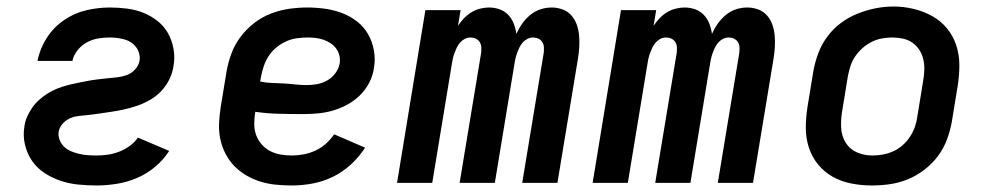

<svg xmlns="http://www.w3.org/2000/svg" viewBox="-20 -561 3040 589"><path d="M276 8Q247 8 218.5 5Q190 2 164 -7Q138 -16 115.5 -31Q93 -46 78 -68Q63 -90 56.5 -117.5Q50 -145 55 -174Q57 -189 63.5 -203.5Q70 -218 79 -231Q88 -244 100.5 -255Q113 -266 126.5 -274.5Q140 -283 155 -289Q170 -295 185 -299Q200 -303 215 -306Q230 -309 245 -312Q260 -315 275.5 -317Q291 -319 306 -320.5Q321 -322 336.5 -323.5Q352 -325 367 -330Q382 -335 393.5 -347Q405 -359 408 -374Q410 -385 407 -396.5Q404 -408 397.5 -416.5Q391 -425 382 -431Q373 -437 362 -440Q351 -443 339.5 -444.5Q328 -446 317 -446Q299 -446 281 -443Q263 -440 246.5 -431Q230 -422 218 -407Q206 -392 202 -374H95Q102 -411 123 -444Q144 -477 176 -499Q208 -521 244.5 -529.5Q281 -538 317 -538Q344 -538 370.5 -534.5Q397 -531 420.5 -521.5Q444 -512 464 -496Q484 -480 496 -458Q508 -436 512.5 -410Q517 -384 512 -357Q509 -337 499.5 -317.5Q490 -298 475 -282Q460 -266 441 -255Q422 -244 402 -237Q382 -230 361.5 -225.5Q341 -221 321 -218Q301 -215 280.5 -212Q260 -209 239 -207Q226 -206 214 -204Q202 -202 190.5 -196Q179 -190 170.5 -179.5Q162 -169 160 -157Q158 -144 163 -131.5Q168 -119 177 -110.5Q186 -102 198 -97Q210 -92 222.5 -89Q235 -86 248.5 -85Q262 -84 276 -84Q293 -84 310.5 -86.5Q328 -89 345 -95.5Q362 -102 377.5 -113Q393 -124 403 -139L499 -98Q481 -70 455 -48.5Q429 -27 399 -14.5Q369 -2 337.5 3Q306 8 276 8Z M875 8Q850 8 825.5 5.5Q801 3 778.5 -4Q756 -11 735.5 -23Q715 -35 699 -51.5Q683 -68 672 -89Q661 -110 656 -133.5Q651 -157 652 -182Q653 -207 657 -232L675 -342Q680 -370 690 -397Q700 -424 718 -448Q736 -472 760 -490.5Q784 -509 811.5 -519.5Q839 -530 867 -534Q895 -538 923 -538Q951 -538 978.5 -534Q1006 -530 1030.5 -520.5Q1055 -511 1075.5 -495Q1096 -479 1109 -456.5Q1122 -434 1127 -406.5Q1132 -379 1127 -352Q1124 -329 1112.5 -307Q1101 -285 1083.5 -268Q1066 -251 1044.5 -239.5Q1023 -228 1000 -221.5Q977 -215 954 -213Q931 -211 908 -211Q872 -211 835 -212Q798 -213 763 -218V-217Q760 -199 760 -181Q760 -163 765.5 -147.5Q771 -132 782 -119Q793 -106 808 -98Q823 -90 840.5 -87Q858 -84 875 -84Q893 -84 911.5 -87.5Q930 -91 947.5 -99Q965 -107 979.5 -120Q994 -133 1005 -149L1100 -108Q1082 -80 1056.5 -56.5Q1031 -33 1001 -18.5Q971 -4 939 2Q907 8 875 8ZM921 -300Q937 -300 953 -303Q969 -306 983.5 -314Q998 -322 1008.5 -336Q1019 -350 1022 -366Q1024 -379 1021 -391Q1018 -403 1011 -412.5Q1004 -422 994 -428.5Q984 -435 972.5 -439Q961 -443 948.5 -444.5Q936 -446 923 -446Q907 -446 890 -443.5Q873 -441 857.5 -434Q842 -427 828 -415.5Q814 -404 804.5 -389.5Q795 -375 789.5 -359Q784 -343 781 -327L778 -311Q796 -307 814 -306.5Q832 -306 850 -305Q868 -304 885.5 -302Q903 -300 921 -300Z M1198 0 1285 -530H1393L1385 -482Q1393 -494 1403.5 -505Q1414 -516 1426.5 -523.5Q1439 -531 1453 -534.5Q1467 -538 1480 -538Q1497 -538 1512.5 -532.5Q1528 -527 1539 -515.5Q1550 -504 1556 -488.5Q1562 -473 1564 -457Q1571 -473 1581.5 -488Q1592 -503 1606.5 -515Q1621 -527 1638 -532.5Q1655 -538 1672 -538Q1672 -538 1672 -538Q1672 -538 1672 -538Q1690 -538 1706 -532Q1722 -526 1733 -513.5Q1744 -501 1749.5 -485Q1755 -469 1756.5 -452Q1758 -435 1757 -417Q1756 -399 1753 -381L1690 0H1582L1648 -399Q1649 -408 1648.5 -416.5Q1648 -425 1643.5 -432Q1639 -439 1631.5 -442.5Q1624 -446 1615 -446Q1606 -446 1597.5 -441.5Q1589 -437 1583 -430Q1577 -423 1573 -414.5Q1569 -406 1566 -397.5Q1563 -389 1561 -380.5Q1559 -372 1558 -364L1498 0H1390L1456 -399Q1457 -408 1456.5 -416.5Q1456 -425 1451.5 -432Q1447 -439 1439.5 -442.5Q1432 -446 1423 -446Q1414 -446 1405.5 -441.5Q1397 -437 1391 -430Q1385 -423 1381 -414.5Q1377 -406 1374 -397.5Q1371 -389 1369 -380.5Q1367 -372 1366 -364L1306 0Z M1798 0 1885 -530H1993L1985 -482Q1993 -494 2003.5 -505Q2014 -516 2026.5 -523.5Q2039 -531 2053 -534.5Q2067 -538 2080 -538Q2097 -538 2112.5 -532.5Q2128 -527 2139 -515.5Q2150 -504 2156 -488.5Q2162 -473 2164 -457Q2171 -473 2181.5 -488Q2192 -503 2206.5 -515Q2221 -527 2238 -532.5Q2255 -538 2272 -538Q2272 -538 2272 -538Q2272 -538 2272 -538Q2290 -538 2306 -532Q2322 -526 2333 -513.5Q2344 -501 2349.5 -485Q2355 -469 2356.5 -452Q2358 -435 2357 -417Q2356 -399 2353 -381L2290 0H2182L2248 -399Q2249 -408 2248.5 -416.5Q2248 -425 2243.5 -432Q2239 -439 2231.5 -442.5Q2224 -446 2215 -446Q2206 -446 2197.5 -441.5Q2189 -437 2183 -430Q2177 -423 2173 -414.5Q2169 -406 2166 -397.5Q2163 -389 2161 -380.5Q2159 -372 2158 -364L2098 0H1990L2056 -399Q2057 -408 2056.5 -416.5Q2056 -425 2051.5 -432Q2047 -439 2039.5 -442.5Q2032 -446 2023 -446Q2014 -446 2005.5 -441.5Q1997 -437 1991 -430Q1985 -423 1981 -414.5Q1977 -406 1974 -397.5Q1971 -389 1969 -380.5Q1967 -372 1966 -364L1906 0Z M2654 8Q2623 8 2592 2Q2561 -4 2535 -18.5Q2509 -33 2490 -56Q2471 -79 2461.5 -108Q2452 -137 2452 -168.5Q2452 -200 2457 -232L2475 -342Q2480 -370 2490 -397Q2500 -424 2517.5 -448Q2535 -472 2559 -490Q2583 -508 2610.5 -519Q2638 -530 2665.5 -535.5Q2693 -541 2721 -541Q2753 -541 2783.5 -533.5Q2814 -526 2840 -511.5Q2866 -497 2885 -474Q2904 -451 2913.5 -422Q2923 -393 2923 -361.5Q2923 -330 2918 -298L2900 -188Q2895 -160 2885 -133Q2875 -106 2857.5 -82.5Q2840 -59 2816 -40.5Q2792 -22 2765 -11Q2738 0 2710 4Q2682 8 2654 8ZM2656 -84Q2673 -84 2689 -87Q2705 -90 2720.5 -97Q2736 -104 2749 -115.5Q2762 -127 2771.5 -141.5Q2781 -156 2786.5 -171.5Q2792 -187 2794 -203L2812 -313Q2815 -330 2815.5 -346.5Q2816 -363 2812.5 -378.5Q2809 -394 2800.5 -407.5Q2792 -421 2779 -430Q2766 -439 2750 -442.5Q2734 -446 2717 -446Q2701 -446 2685 -443Q2669 -440 2654 -432.5Q2639 -425 2626 -413.5Q2613 -402 2603.5 -388Q2594 -374 2589 -358.5Q2584 -343 2581 -327L2563 -217Q2559 -192 2560.5 -167.5Q2562 -143 2574.5 -123Q2587 -103 2609 -93.5Q2631 -84 2656 -84Z"/></svg>

Font: Iosevka Curly SmBdEx
Style: Italic
Weight: 600
Width: 7
Italic angle: -9°
Monospace: yes
Designer: Belleve Invis
Foundry: Belleve Invis
Version: Version 11.1.0; ttfautohint (v1.8.3)